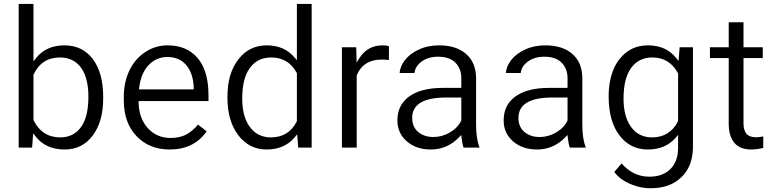

<svg xmlns="http://www.w3.org/2000/svg" viewBox="-20 -763 3970 983"><path d="M508.3 -258.3Q508.3 -139.6 454.1 -68.4Q400.9 2.4 310.5 2.4Q213.9 2.4 161.6 -65.4L149.9 -80.6L148.4 -61.5L144.5 -7.3H75.7V-742.7H151.4V-470.2V-449.2L164.6 -465.8Q216.8 -530.8 309.6 -530.8Q402.3 -530.8 455.1 -460.9Q508.3 -390.1 508.3 -266.1ZM432.6 -268.6Q432.6 -315.4 423.3 -352.3Q414.1 -389.2 395.5 -415.5Q386.2 -428.7 374.5 -438.7Q362.8 -448.7 349.4 -455.3Q335.9 -461.9 320.3 -465.3Q304.7 -468.8 287.1 -468.8Q192.9 -468.8 151.9 -381.3L151.4 -379.9V-378.4V-149.9V-147.9L152.3 -146.5Q195.8 -59.6 288.1 -59.6Q356.9 -59.6 395 -112.8Q432.6 -165 432.6 -268.6Z M848.6 2.4Q744.1 2.4 679.2 -65.9Q613.8 -134.3 613.8 -249.5V-266.1Q613.8 -304.7 621.1 -338.9Q628.4 -373 643.1 -403.3Q672.4 -463.4 724.6 -497.1Q776.4 -530.8 837.4 -530.8Q937 -530.8 992.2 -465.3Q1047.4 -399.9 1047.4 -275.9V-245.6H696.8H689.5V-238.3Q691.4 -157.2 736.8 -106.9Q782.7 -56.6 853.5 -56.6Q903.3 -56.6 938.5 -77.1Q969.7 -95.7 993.7 -125L1038.1 -90.8Q973.6 2.4 848.6 2.4ZM837.4 -471.2Q818.4 -471.2 801 -466.6Q783.7 -461.9 768.6 -452.4Q753.4 -442.9 740.2 -429.2Q701.7 -387.7 692.4 -313.5L691.4 -305.2H699.7H964.4H971.7V-312.5V-319.3V-319.8Q969.7 -355 960 -382.8Q950.2 -410.6 932.6 -430.7Q897.5 -471.2 837.4 -471.2Z M1144.5 -268.6Q1144.5 -387.7 1200.7 -459.5Q1255.9 -530.8 1345.7 -530.8Q1435.1 -530.8 1487.3 -469.7L1500 -454.6V-474.6V-742.7H1575.7V-7.3H1506.8L1502.9 -57.1L1501.5 -75.2L1489.7 -61Q1437.5 2.4 1344.7 2.4Q1256.3 2.4 1200.7 -69.8Q1144.5 -143.1 1144.5 -261.7ZM1220.2 -258.3Q1220.2 -166 1258.8 -113.3Q1272 -95.7 1288.3 -83.7Q1304.7 -71.8 1324.5 -65.7Q1344.2 -59.6 1367.2 -59.6Q1457.5 -59.6 1499 -140.6L1500 -142.1V-144V-386.7V-388.7L1499 -390.1Q1456.5 -468.8 1368.2 -468.8Q1297.9 -468.8 1258.8 -414.6Q1220.2 -361.3 1220.2 -258.3Z M1971.2 -455.6Q1953.6 -458 1934.1 -458Q1840.3 -458 1806.6 -377.9L1806.2 -376.5V-375V-7.3H1730.5V-521H1803.7L1805.2 -467.3L1805.7 -442.9L1818.8 -463.4Q1860.8 -530.8 1938.5 -530.8Q1959 -530.8 1971.2 -526.4Z M2353.5 -7.3Q2347.2 -22.9 2343.3 -56.6L2341.3 -71.8L2330.6 -60.5Q2270 2.4 2185.5 2.4Q2110.4 2.4 2062 -40Q2014.6 -82 2014.6 -146.5Q2014.6 -225.1 2074.2 -268.6Q2135.3 -313 2246.6 -313H2334.5H2341.8V-320.3V-361.8Q2341.8 -412.1 2311.3 -442.4Q2280.8 -472.7 2222.7 -472.7Q2171.9 -472.7 2137.2 -446.8Q2121.6 -435.1 2112.5 -420.4Q2103.5 -405.8 2102.1 -389.2H2025.9Q2028.3 -422.4 2051.8 -453.6Q2079.1 -489.3 2125.5 -509.8Q2148.4 -520.5 2174.1 -525.6Q2199.7 -530.8 2228 -530.8Q2316.4 -530.8 2366.2 -486.8Q2391.1 -465.3 2403.8 -435.3Q2416.5 -405.3 2417.5 -366.7V-123.5Q2417.5 -51.3 2435.5 -7.3ZM2198.7 -61.5Q2243.2 -61.5 2282.7 -84.5Q2322.8 -107.4 2340.8 -144.5L2341.8 -146.5V-147.9V-256.3V-263.7H2334.5H2263.7Q2090.3 -263.7 2090.3 -159.2Q2090.3 -113.3 2121.1 -87.4Q2151.9 -61.5 2198.7 -61.5Z M2897.5 -7.3Q2891.1 -22.9 2887.2 -56.6L2885.3 -71.8L2874.5 -60.5Q2814 2.4 2729.5 2.4Q2654.3 2.4 2606 -40Q2558.6 -82 2558.6 -146.5Q2558.6 -225.1 2618.2 -268.6Q2679.2 -313 2790.5 -313H2878.4H2885.7V-320.3V-361.8Q2885.7 -412.1 2855.2 -442.4Q2824.7 -472.7 2766.6 -472.7Q2715.8 -472.7 2681.2 -446.8Q2665.5 -435.1 2656.5 -420.4Q2647.5 -405.8 2646 -389.2H2569.8Q2572.3 -422.4 2595.7 -453.6Q2623 -489.3 2669.4 -509.8Q2692.4 -520.5 2718 -525.6Q2743.7 -530.8 2772 -530.8Q2860.4 -530.8 2910.2 -486.8Q2935.1 -465.3 2947.8 -435.3Q2960.4 -405.3 2961.4 -366.7V-123.5Q2961.4 -51.3 2979.5 -7.3ZM2742.7 -61.5Q2787.1 -61.5 2826.7 -84.5Q2866.7 -107.4 2884.8 -144.5L2885.7 -146.5V-147.9V-256.3V-263.7H2878.4H2807.6Q2634.3 -263.7 2634.3 -159.2Q2634.3 -113.3 2665 -87.4Q2695.8 -61.5 2742.7 -61.5Z M3096.2 -268.6Q3096.2 -309.1 3102.5 -344Q3108.9 -378.9 3121.1 -408Q3133.3 -437 3151.9 -460.4Q3206.5 -530.8 3297.4 -530.8Q3344.2 -530.8 3380.4 -514.4Q3416.5 -498 3442.4 -465.3L3454.1 -450.7L3455.6 -469.2L3459.5 -521H3527.8V-12.7Q3527.8 20.5 3521.2 49.1Q3514.6 77.6 3501.7 101.1Q3488.8 124.5 3469.2 143.6Q3439.9 172.4 3400.6 186.5Q3361.3 200.7 3311 200.7Q3303.2 200.7 3295.2 200.2Q3287.1 199.7 3279.3 198.7Q3271.5 197.8 3263.7 196.3Q3255.9 194.8 3248.3 192.9Q3240.7 190.9 3232.9 188.5Q3225.1 186 3217.5 183.1Q3210 180.2 3202.1 176.8Q3152.3 154.8 3125 117.2L3162.6 73.7Q3221.2 141.6 3304.7 141.6Q3373.5 141.6 3412.6 102.3Q3451.7 63 3451.7 -7.3V-52.7V-72.3L3439 -57.6Q3386.7 2.4 3296.4 2.4Q3207 2.4 3151.9 -69.3Q3096.2 -142.1 3096.2 -268.6ZM3172.4 -258.3Q3172.4 -166.5 3210.4 -113.8Q3249 -59.6 3318.8 -59.6Q3363.3 -59.6 3396.7 -80.1Q3430.2 -100.6 3450.7 -141.1L3451.7 -142.6V-144.5V-385.7V-387.7L3450.7 -389.2Q3407.2 -468.8 3319.8 -468.8Q3250 -468.8 3210.9 -414.6Q3172.4 -361.3 3172.4 -258.3Z M3786.6 -648.9V-528.3V-521H3793.9H3885.3V-465.8H3793.9H3786.6V-458.5V-130.9Q3786.6 -96.7 3801.3 -78.6Q3816.9 -60.1 3852.1 -60.1Q3865.7 -60.1 3887.7 -64.5V-5.9Q3855.5 2.4 3825.7 2.4Q3768.6 2.4 3739.7 -31.7Q3710.9 -65.9 3710.9 -130.9V-458.5V-465.8H3703.6H3614.7V-521H3703.6H3710.9V-528.3V-648.9Z"/></svg>

Font: Vazir Light FD
Style: Light-FD
Weight: 300
Designer: Saber Rastikerdar
Foundry: Saber Rastikerdar
Version: Version 30.1.0